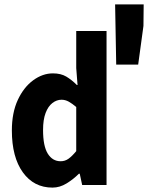

<svg xmlns="http://www.w3.org/2000/svg" viewBox="-20 -842 674 874"><path d="M219 12Q134 12 84 -57.5Q34 -127 34 -248Q34 -329 61 -387Q88 -445 131 -476.5Q174 -508 221 -508Q257 -508 281.5 -493.5Q306 -479 330 -455H333L327 -532V-701H465V0H354L343 -51H339Q314 -26 283 -7Q252 12 219 12ZM256 -108Q276 -108 292 -119.5Q308 -131 327 -154V-355Q308 -371 292.5 -379.5Q277 -388 260 -388Q238 -388 218.5 -373Q199 -358 187.5 -327.5Q176 -297 176 -250Q176 -177 197.5 -142.5Q219 -108 256 -108ZM509 -548 504 -822H634L633 -724L609 -548Z"/></svg>

Font: Source Code Pro ExtraLight
Style: Bold
Weight: 700
Monospace: yes
Version: Version 1.018;hotconv 1.0.116;makeotfexe 2.5.65601